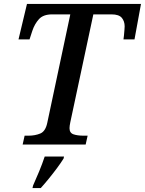

<svg xmlns="http://www.w3.org/2000/svg" viewBox="-20 -734 736 975"><path d="M95 0 105 -45H125Q158 -45 184.5 -56Q211 -67 220 -110L337 -661H245Q200 -661 178 -637Q156 -613 144 -577L130 -534H74L117 -714H696L663 -534H607Q608 -539 609.5 -554Q611 -569 612 -583Q613 -597 613 -600Q613 -626 598.5 -643.5Q584 -661 546 -661H454L337 -113Q333 -94 333 -83Q333 -59 353 -52Q373 -45 405 -45H425L415 0ZM148 208Q163 175 179 136Q195 97 207 61H305L303 71Q290 92 270 119Q250 146 228 173Q206 200 187 221H145Z"/></svg>

Font: Noto Serif Medium
Style: Italic
Weight: 500
Italic angle: -12°
Designer: Monotype Design Team
Foundry: Monotype Imaging Inc.
Version: Version 2.014; ttfautohint (v1.8.4.7-5d5b)